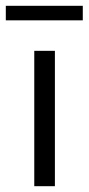

<svg xmlns="http://www.w3.org/2000/svg" viewBox="-22 -641 305 661"><path d="M-2 -571V-621H263V-571ZM96 0V-466H167V0Z"/></svg>

Font: EauTestSC
Style: Regular
Weight: 400
Designer: Christian Thalmann (Catharsis Fonts)
Version: Version 0.001;PS 000.001;hotconv 1.0.88;makeotf.lib2.5.64775